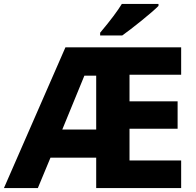

<svg xmlns="http://www.w3.org/2000/svg" viewBox="-20 -954 995 974"><path d="M488 -774H600C643 -804 751 -890 784 -924V-934H598C578 -901 542 -852 488 -788ZM0 0H172L236 -154H468V0H899V-140H637V-301H881V-440H637V-575H899V-714H312ZM296 -297 408 -570H468V-297Z"/></svg>

Font: Kathrein 85 Heavy
Style: Regular
Weight: 900
Designer: Lazydogs Typefoundry, based on Open Sans by Ascender Corporation
Foundry: Lazydogs Typefoundry
Version: Version 1.003;PS 001.003;hotconv 1.0.88;makeotf.lib2.5.64775